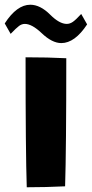

<svg xmlns="http://www.w3.org/2000/svg" viewBox="-58 -789 388 811"><path d="M50 -547Q146 -547 222 -543Q222 -157 217 -2Q136 2 55 2Q50 -145 50 -547ZM118 -649Q77 -688 47 -688Q34 -688 22.5 -679.5Q11 -671 -13 -646L-38 -690Q13 -769 70 -769Q112 -769 154 -727Q193 -688 224 -688Q237 -688 249.5 -696.5Q262 -705 285 -730L310 -686Q258 -607 201 -607Q162 -607 118 -649Z"/></svg>

Font: Otomanopee One
Style: Regular
Weight: 400
Designer: Das Ende der Wildnis
Foundry: Gutenberg Labo
Version: Version 3.005